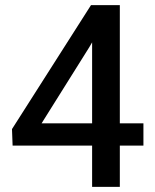

<svg xmlns="http://www.w3.org/2000/svg" viewBox="-20 -731 605 751"><path d="M541 -248.5H448.7V-710.9H335.9L26.9 -226.1L29.3 -161.6H340.3V0H448.7V-161.6H541ZM142.6 -248.5 329.6 -546.9 340.3 -565.4V-248.5Z"/></svg>

Font: Bert Sans Medium
Style: Regular
Weight: 500
Designer: Christian Robertson (Google), Cristiano Sobral
Foundry: Google, Cristiano Sobral
Version: Version 3.101